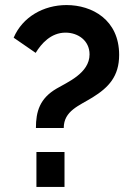

<svg xmlns="http://www.w3.org/2000/svg" viewBox="-20 -739 526 759"><path d="M122 -233H232C232 -301 293 -321 346 -354C409 -393 451 -437 451 -522C451 -661 344 -719 243 -719C152 -719 69 -672 34 -590L121 -530C143 -566 181 -610 239 -610C288 -610 334 -579 334 -524C334 -449 244 -413 204 -389C137 -350 122 -298 122 -233ZM124 0H235V-138H124Z"/></svg>

Font: FIGSv2-sans-serif
Style: Bold
Weight: 700
Designer: Matt McInerney, Pablo Impallari, Rodrigo Fuenzalida,Mirko Velimirovic
Foundry: Matt McInerney, Pablo Impallari, Rodrigo Fuenzalida
Version: Version 4.021;hotconv 1.0.109;makeotfexe 2.5.65596